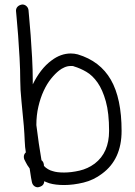

<svg xmlns="http://www.w3.org/2000/svg" viewBox="-20 -793 591 838"><path d="M393.6 -79.1Q456.1 -127 456.1 -221.7Q456.1 -299.8 441.9 -350.6Q427.7 -401.4 405.8 -432.6Q383.8 -463.9 356.9 -479.5Q330.1 -495.1 303.7 -502.9Q299.8 -504.9 295.9 -504.9Q292 -504.9 288.1 -504.9Q274.4 -504.9 261.2 -499Q248 -493.2 238.3 -485.4Q220.7 -471.7 202.6 -449.2Q184.6 -426.8 170.4 -396Q156.2 -365.2 147.5 -327.6Q138.7 -290 138.7 -247.1Q143.6 -206.1 149.4 -167Q155.3 -127.9 161.1 -93.8Q171.9 -85.9 171.9 -68.4Q179.7 -60.5 189.5 -54.7Q199.2 -48.8 210.9 -45.9Q228.5 -40 259.8 -40Q291 -40 327.1 -48.3Q363.3 -56.6 393.6 -79.1ZM319.3 -555.7Q417 -526.4 463.9 -444.8Q510.7 -363.3 510.7 -221.7Q510.7 -97.7 425.8 -35.2Q388.7 -6.8 344.2 3.9Q299.8 14.6 259.8 14.6Q221.7 14.6 195.3 6.8Q189.5 4.9 183.6 2.4Q177.7 0 172.9 -2Q172.9 19.5 145.5 24.4Q135.7 24.4 128.4 18.1Q121.1 11.7 119.1 1Q118.2 -1 115.7 -16.6Q113.3 -32.2 109.4 -57.6Q97.7 -73.2 92.3 -85Q86.9 -96.7 85.9 -97.7Q85 -100.6 84.5 -103Q84 -105.5 84 -108.4Q84 -120.1 92.8 -127.9Q88.9 -149.4 87.9 -177.7Q86.9 -206.1 84 -243.2Q79.1 -298.8 73.7 -351.1Q68.4 -403.3 68.4 -440.4Q68.4 -487.3 65.4 -540Q62.5 -592.8 59.1 -638.2Q55.7 -683.6 52.7 -713.9Q49.8 -744.1 49.8 -746.1Q49.8 -756.8 57.1 -764.2Q64.5 -771.5 77.1 -773.4Q87.9 -773.4 95.7 -766.1Q103.5 -758.8 104.5 -748Q104.5 -745.1 107.4 -714.8Q110.4 -684.6 113.8 -639.6Q117.2 -594.7 120.1 -541.5Q123 -488.3 123 -440.4V-424.8Q138.7 -457 159.2 -483.9Q179.7 -510.7 205.1 -529.3Q245.1 -559.6 289.1 -559.6Q296.9 -559.6 304.2 -558.6Q311.5 -557.6 319.3 -555.7Z"/></svg>

Font: Coming Soon
Style: Regular
Weight: 400
Designer: Dathan Boardman
Foundry: Open Window
Version: Version 1.002